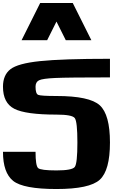

<svg xmlns="http://www.w3.org/2000/svg" viewBox="-20 -1270 884 1290"><path d="M718.8 -312.5Q718.8 -125 650.4 -62.5Q582 0 359.4 0Q136.7 0 68.4 -54.7Q0 -109.4 0 -250H218.8Q218.8 -156.2 236.3 -140.6Q253.9 -125 359.4 -125Q464.8 -125 482.4 -148.4Q500 -171.9 500 -312.5Q500 -453.1 482.4 -476.6Q464.8 -500 359.4 -500Q152.3 -500 76.2 -539.1Q0 -578.1 0 -687.5Q0 -765.6 49.8 -804.7Q99.6 -843.8 249 -859.4Q398.4 -875 718.8 -875V-750Q437.5 -750 351.6 -746.1Q265.6 -742.2 242.2 -730.5Q218.8 -718.8 218.8 -687.5Q218.8 -640.6 236.3 -632.8Q253.9 -625 359.4 -625Q582 -625 650.4 -562.5Q718.8 -500 718.8 -312.5ZM421.9 -1000 359.4 -1125 296.9 -1000H125L250 -1250H468.8L593.8 -1000Z"/></svg>

Font: CraftyPE
Style: Regular
Weight: 400
Designer: Erek Butcher
Foundry: Haunted Coop
Version: Version 0.018;April 4, 2024;FontCreator 15.0.0.2962 64-bit